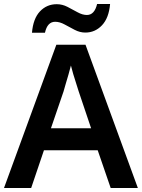

<svg xmlns="http://www.w3.org/2000/svg" viewBox="-20 -941 711 961"><path d="M534 0 469 -189H200L136 0H0L262 -717H408L670 0ZM374 -483Q370 -497 362 -521Q354 -545 346.5 -570.5Q339 -596 335 -613Q330 -593 322.5 -567Q315 -541 308 -518Q301 -495 298 -483L235 -299H436ZM140 -777Q146 -848 180 -884Q214 -920 264 -920Q292 -920 318 -906.5Q344 -893 368.5 -879.5Q393 -866 415 -866Q453 -866 466 -921H531Q525 -851 490.5 -814.5Q456 -778 407 -778Q380 -778 354 -791.5Q328 -805 303.5 -818.5Q279 -832 256 -832Q217 -832 205 -777Z"/></svg>

Font: Noto Sans Gujarati UI SemiBold
Style: Regular
Weight: 600
Designer: Jelle Bosma - Monotype Design Team, Universal Thirst
Foundry: Monotype Imaging Inc.
Version: Version 2.106; ttfautohint (v1.8.4.7-5d5b)